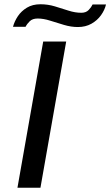

<svg xmlns="http://www.w3.org/2000/svg" viewBox="-20 -882 518 902"><path d="M62 0 183 -687H291L170 0ZM41 -756Q48 -782 64 -806Q80 -830 106.5 -846Q133 -862 170 -862Q205 -862 238 -852Q271 -842 302 -832Q333 -822 362 -822Q384 -822 396.5 -835Q409 -848 415 -861H478Q472 -835 454.5 -810.5Q437 -786 409.5 -770.5Q382 -755 346 -755Q314 -755 280.5 -765Q247 -775 215.5 -785Q184 -795 157 -795Q133 -795 120 -782.5Q107 -770 100 -756Z"/></svg>

Font: Archivo Expanded
Style: Italic
Weight: 400
Width: 7
Italic angle: -10°
Designer: Hector Gatti
Foundry: Omnibus-Type
Version: Version 2.001